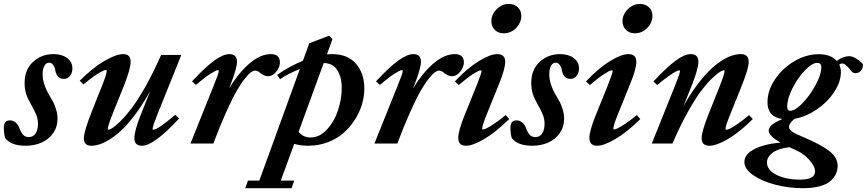

<svg xmlns="http://www.w3.org/2000/svg" viewBox="-44 -735 4438 983"><path d="M86.4 11.2Q13.2 11.2 -17.6 -27.8Q-24.4 -51.3 -24.4 -81.5Q-24.4 -118.7 6.3 -118.7Q22.9 -118.7 35.9 -107.9Q48.8 -97.2 55.2 -79.1Q63.5 -56.6 74.5 -44.9Q85.4 -33.2 102.5 -33.2Q126.5 -33.2 138.4 -52.2Q150.4 -71.3 150.4 -101.1Q150.4 -124.5 142.6 -144.8Q134.8 -165 117.2 -196.3Q99.6 -226.1 90.8 -251.7Q82 -277.3 82 -310.5Q82 -378.4 125.2 -418.2Q168.5 -458 230.5 -458Q272.5 -458 299.6 -438Q326.7 -418 326.7 -384.8Q326.7 -362.3 314.5 -346.7Q302.2 -331.1 283.7 -331.1Q263.7 -331.1 252.9 -343.3Q242.2 -355.5 239.3 -373.5Q237.3 -389.2 228.8 -401.6Q220.2 -414.1 207.5 -414.1Q191.9 -414.1 183.1 -397.9Q174.3 -381.8 174.3 -356Q174.3 -305.7 206.5 -251Q221.7 -225.1 229 -211.2Q236.3 -197.3 243.4 -173.8Q250.5 -150.4 250.5 -127.4Q250.5 -84.5 227.3 -52.2Q204.1 -20 167.5 -4.4Q130.9 11.2 86.4 11.2Z M423.8 11.2Q385.3 11.2 385.3 -27.3Q385.3 -62.5 428.2 -169.4L480.5 -301.3Q502.4 -356 502.4 -372.1Q502.4 -377 499 -377Q488.8 -377 458.7 -358.9Q428.7 -340.8 382.8 -302.7L364.3 -321.8Q431.6 -389.2 491.5 -423.6Q551.3 -458 587.4 -458Q625 -458 625 -418.9Q625 -384.8 592.8 -301.8L533.7 -154.8Q507.8 -89.4 507.8 -74.7Q507.8 -70.8 511.7 -70.8Q516.6 -70.8 530.3 -78.9Q543.9 -86.9 570.8 -112.8Q597.7 -138.7 627.9 -178Q658.2 -217.3 699.5 -289.8Q740.7 -362.3 780.8 -453.6H884.3L762.7 -151.4Q737.3 -88.4 737.3 -75.7Q737.3 -70.8 741.2 -70.8Q763.2 -70.8 853 -147L873.5 -128.9Q744.1 11.2 682.6 11.2Q644 11.2 644 -27.3Q644 -64.9 675.3 -143.6L725.1 -269Q682.6 -192.9 638.7 -136.2Q594.7 -79.6 555.9 -48.6Q517.1 -17.6 484.4 -3.2Q451.7 11.2 423.8 11.2Z M931.2 0 1049.8 -295.9Q1076.2 -359.9 1076.2 -372.1Q1076.2 -376 1071.3 -376Q1062.5 -376 1033.4 -357.4Q1004.4 -338.9 959 -300.3L939 -318.4Q1004.4 -388.7 1051 -423.3Q1097.7 -458 1129.9 -458Q1169.4 -458 1169.4 -418.9Q1169.4 -386.7 1137.2 -303.7L1128.4 -282.2Q1181.6 -367.2 1236.3 -412.6Q1291 -458 1342.8 -458Q1389.2 -458 1389.2 -415Q1389.2 -392.1 1370.6 -368.4Q1352.1 -344.7 1327.1 -344.7Q1308.6 -344.7 1285.2 -363.8Q1273.9 -373.5 1262.2 -373.5Q1253.4 -373.5 1241.7 -365.7Q1230 -357.9 1210.2 -333.5Q1190.4 -309.1 1168 -270Q1145.5 -231 1114 -161.1Q1082.5 -91.3 1048.3 0Z M1533.2 11.2Q1493.7 11.2 1462.4 1.5L1393.6 189.5H1462.4L1448.7 228.5H1211.4L1225.6 189.5H1283.7L1491.2 -381.8Q1424.8 -355 1389.6 -329.1L1375 -351.6Q1436.5 -395.5 1506.8 -423.8L1539.6 -513.7L1641.1 -552.2L1658.2 -534.7L1629.9 -457Q1646.5 -458 1655.3 -458Q1736.8 -458 1779.1 -408.2Q1821.3 -358.4 1821.3 -282.2Q1821.3 -241.7 1809.1 -200.4Q1796.9 -159.2 1772.2 -121.1Q1747.6 -83 1713.9 -53.5Q1680.2 -23.9 1633.3 -6.3Q1586.4 11.2 1533.2 11.2ZM1705.6 -285.6Q1705.6 -340.8 1682.4 -376.5Q1659.2 -412.1 1613.3 -412.1L1484.9 -60.5Q1506.8 -31.2 1546.4 -31.2Q1592.3 -31.2 1629.9 -72Q1667.5 -112.8 1686.5 -170.4Q1705.6 -228 1705.6 -285.6Z M1873 0 1991.7 -295.9Q2018.1 -359.9 2018.1 -372.1Q2018.1 -376 2013.2 -376Q2004.4 -376 1975.3 -357.4Q1946.3 -338.9 1900.9 -300.3L1880.9 -318.4Q1946.3 -388.7 1992.9 -423.3Q2039.6 -458 2071.8 -458Q2111.3 -458 2111.3 -418.9Q2111.3 -386.7 2079.1 -303.7L2070.3 -282.2Q2123.5 -367.2 2178.2 -412.6Q2232.9 -458 2284.7 -458Q2331.1 -458 2331.1 -415Q2331.1 -392.1 2312.5 -368.4Q2293.9 -344.7 2269 -344.7Q2250.5 -344.7 2227.1 -363.8Q2215.8 -373.5 2204.1 -373.5Q2195.3 -373.5 2183.6 -365.7Q2171.9 -357.9 2152.1 -333.5Q2132.3 -309.1 2109.9 -270Q2087.4 -231 2055.9 -161.1Q2024.4 -91.3 1990.2 0Z M2534.7 -564.5Q2506.8 -564.5 2489.3 -582Q2471.7 -599.6 2471.7 -626.5Q2471.7 -661.1 2499 -688Q2526.4 -714.8 2560.5 -714.8Q2588.9 -714.8 2606.9 -697.8Q2625 -680.7 2625 -653.8Q2625 -619.6 2598.6 -592Q2572.3 -564.5 2534.7 -564.5ZM2341.3 11.2Q2302.2 11.2 2302.2 -29.3Q2302.2 -64.5 2334.5 -145L2395.5 -295.4Q2421.4 -361.3 2421.4 -371.1Q2421.4 -375 2416.5 -375Q2407.7 -375 2378.9 -356.7Q2350.1 -338.4 2304.7 -299.8L2284.7 -317.9Q2349.1 -386.7 2408 -422.4Q2466.8 -458 2501 -458Q2542.5 -458 2542.5 -418.9Q2542.5 -381.3 2510.3 -303.7L2446.8 -146.5Q2424.8 -92.3 2424.8 -76.2Q2424.8 -72.3 2428.2 -72.3Q2434.1 -72.3 2447 -78.1Q2460 -84 2486.3 -101.6Q2512.7 -119.1 2544.9 -146L2563 -125.5Q2494.6 -58.1 2435.5 -23.4Q2376.5 11.2 2341.3 11.2Z M2680.2 11.2Q2606.9 11.2 2576.2 -27.8Q2569.3 -51.3 2569.3 -81.5Q2569.3 -118.7 2600.1 -118.7Q2616.7 -118.7 2629.6 -107.9Q2642.6 -97.2 2648.9 -79.1Q2657.2 -56.6 2668.2 -44.9Q2679.2 -33.2 2696.3 -33.2Q2720.2 -33.2 2732.2 -52.2Q2744.1 -71.3 2744.1 -101.1Q2744.1 -124.5 2736.3 -144.8Q2728.5 -165 2710.9 -196.3Q2693.4 -226.1 2684.6 -251.7Q2675.8 -277.3 2675.8 -310.5Q2675.8 -378.4 2719 -418.2Q2762.2 -458 2824.2 -458Q2866.2 -458 2893.3 -438Q2920.4 -418 2920.4 -384.8Q2920.4 -362.3 2908.2 -346.7Q2896 -331.1 2877.4 -331.1Q2857.4 -331.1 2846.7 -343.3Q2835.9 -355.5 2833 -373.5Q2831.1 -389.2 2822.5 -401.6Q2814 -414.1 2801.3 -414.1Q2785.6 -414.1 2776.9 -397.9Q2768.1 -381.8 2768.1 -356Q2768.1 -305.7 2800.3 -251Q2815.4 -225.1 2822.8 -211.2Q2830.1 -197.3 2837.2 -173.8Q2844.2 -150.4 2844.2 -127.4Q2844.2 -84.5 2821 -52.2Q2797.9 -20 2761.2 -4.4Q2724.6 11.2 2680.2 11.2Z M3206.1 -564.5Q3178.2 -564.5 3160.6 -582Q3143.1 -599.6 3143.1 -626.5Q3143.1 -661.1 3170.4 -688Q3197.8 -714.8 3231.9 -714.8Q3260.3 -714.8 3278.3 -697.8Q3296.4 -680.7 3296.4 -653.8Q3296.4 -619.6 3270 -592Q3243.7 -564.5 3206.1 -564.5ZM3012.7 11.2Q2973.6 11.2 2973.6 -29.3Q2973.6 -64.5 3005.9 -145L3066.9 -295.4Q3092.8 -361.3 3092.8 -371.1Q3092.8 -375 3087.9 -375Q3079.1 -375 3050.3 -356.7Q3021.5 -338.4 2976.1 -299.8L2956.1 -317.9Q3020.5 -386.7 3079.3 -422.4Q3138.2 -458 3172.4 -458Q3213.9 -458 3213.9 -418.9Q3213.9 -381.3 3181.6 -303.7L3118.2 -146.5Q3096.2 -92.3 3096.2 -76.2Q3096.2 -72.3 3099.6 -72.3Q3105.5 -72.3 3118.4 -78.1Q3131.3 -84 3157.7 -101.6Q3184.1 -119.1 3216.3 -146L3234.4 -125.5Q3166 -58.1 3106.9 -23.4Q3047.9 11.2 3012.7 11.2Z M3293 0 3411.6 -295.4Q3437.5 -358.9 3437.5 -371.1Q3437.5 -375 3433.1 -375Q3427.7 -375 3415.3 -368.4Q3402.8 -361.8 3377.4 -344Q3352.1 -326.2 3320.8 -299.8L3301.3 -317.9Q3366.7 -388.2 3413.3 -423.1Q3460 -458 3492.2 -458Q3531.7 -458 3531.7 -418.9Q3531.7 -384.8 3500 -303.7L3455.6 -192.4Q3489.3 -252 3524.2 -298.8Q3559.1 -345.7 3589.4 -375Q3619.6 -404.3 3649.7 -423.6Q3679.7 -442.9 3703.6 -450.4Q3727.5 -458 3749 -458Q3789.1 -458 3789.1 -418.9Q3789.1 -381.8 3746.1 -277.3L3693.4 -146.5Q3670.4 -89.4 3670.4 -75.7Q3670.4 -70.8 3675.3 -70.8Q3681.2 -70.8 3694.1 -76.9Q3707 -83 3732.9 -100.8Q3758.8 -118.7 3791 -145.5L3810.1 -125.5Q3741.2 -57.1 3682.6 -22.9Q3624 11.2 3587.4 11.2Q3548.3 11.2 3548.3 -27.3Q3548.3 -61.5 3581.5 -145L3640.1 -292Q3665.5 -356.9 3665.5 -371.6Q3665.5 -375 3661.6 -375Q3656.7 -375 3644 -368.2Q3631.3 -361.3 3605.2 -337.2Q3579.1 -313 3549.6 -274.9Q3520 -236.8 3479.2 -164.8Q3438.5 -92.8 3398.9 0Z M4067.4 228.5Q3995.6 228.5 3926.8 210.9Q3857.9 193.4 3812.5 161.9Q3767.1 130.4 3767.1 93.8Q3767.1 54.2 3818.8 28.1Q3870.6 2 3952.1 -4.9Q3891.6 -40 3891.6 -64.9Q3891.6 -82 3907.5 -95.5Q3923.3 -108.9 3961.4 -125.5Q3885.3 -136.7 3885.3 -211.4Q3885.3 -271 3923.6 -328.4Q3961.9 -385.7 4022.9 -421.6Q4084 -457.5 4147 -457.5Q4209.5 -457.5 4240.2 -422.9Q4271.5 -447.3 4303.7 -447.3Q4330.6 -447.3 4366.7 -414.6Q4374 -408.2 4374 -403.8Q4374 -384.3 4363.3 -372.3Q4352.5 -360.4 4334.5 -360.4Q4323.2 -360.4 4314.9 -371.1Q4284.7 -410.2 4268.1 -410.2Q4260.3 -410.2 4252.9 -404.3Q4261.2 -386.7 4261.2 -366.2Q4261.2 -315.9 4226.6 -263.7Q4191.9 -211.4 4137 -174.3Q4082 -137.2 4024.9 -127Q3995.6 -105 3995.6 -84.5Q3995.6 -71.8 4012.5 -60.5Q4029.3 -49.3 4064 -35.2Q4156.2 3.4 4200.4 37.1Q4244.6 70.8 4244.6 113.8Q4244.6 136.2 4235.6 155.8Q4226.6 175.3 4207.3 192.1Q4188 209 4152.1 218.8Q4116.2 228.5 4067.4 228.5ZM4003.4 -168Q4027.3 -168 4065.2 -207.3Q4103 -246.6 4132.1 -300.5Q4161.1 -354.5 4161.1 -391.1Q4161.1 -413.1 4139.6 -413.1Q4114.7 -413.1 4078.1 -375.7Q4041.5 -338.4 4013.9 -284.4Q3986.3 -230.5 3986.3 -188.5Q3986.3 -176.8 3990.5 -172.4Q3994.6 -168 4003.4 -168ZM3882.8 96.7Q3882.8 136.2 3931.6 160.4Q3980.5 184.6 4051.8 184.6Q4128.9 184.6 4128.9 143.1Q4128.9 116.7 4099.4 83.5Q4069.8 50.3 4027.3 32.2Q3999 19.5 3997.1 18.6Q3938.5 25.9 3910.6 47.6Q3882.8 69.3 3882.8 96.7Z"/></svg>

Font: Elstob 8pt
Style: Bold Italic
Weight: 700
Italic angle: -20°
Designer: Peter S. Baker
Version: Version 1.015